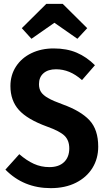

<svg xmlns="http://www.w3.org/2000/svg" viewBox="-20 -959 553 995"><path d="M472 -621 405 -544Q372 -573 339 -586.5Q306 -600 270 -600Q229 -600 205.5 -579.5Q182 -559 182 -523Q182 -499 192.5 -482.5Q203 -466 229 -451Q255 -436 305 -418Q399 -384 444 -335.5Q489 -287 489 -199Q489 -137 459 -88.5Q429 -40 373.5 -12Q318 16 243 16Q102 16 8 -80L80 -160Q118 -127 155.5 -110Q193 -93 236 -93Q285 -93 312 -119Q339 -145 339 -190Q339 -231 315 -255Q291 -279 224 -303Q122 -340 78 -389Q34 -438 34 -513Q34 -570 63 -614.5Q92 -659 143 -683.5Q194 -708 258 -708Q326 -708 377.5 -686Q429 -664 472 -621ZM93 -813 220 -939H305L432 -813L381 -758L262 -841L143 -758Z"/></svg>

Font: Fira Sans Condensed SemiBold
Style: Regular
Weight: 600
Width: 3
Designer: bBox Type GmbH & Carrois Corporate GbR & Edenspiekermann AG
Foundry: bBox Type GmbH & Carrois Corporate GbR & Edenspiekermann AG
Version: Version 4.301